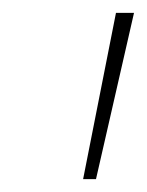

<svg xmlns="http://www.w3.org/2000/svg" viewBox="-20 -734 228 298"><path d="M109 -456 160 -714H188L129 -456Z"/></svg>

Font: Noto Sans Disp Thin
Style: Italic
Weight: 100
Italic angle: -12°
Designer: Monotype Design Team
Foundry: Monotype Imaging Inc.
Version: Version 2.000;GOOG;noto-source:20170915:90ef993387c0